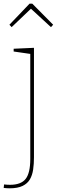

<svg xmlns="http://www.w3.org/2000/svg" viewBox="-42 -784 313 1040"><path d="M21 -637 9 -650 118 -764H133L246 -650L234 -637L121 -741H130ZM10 236Q4 236 -4.5 235.5Q-13 235 -22 234L-20 215Q-11 216 -3 216.5Q5 217 12 217Q72 217 97 185Q122 153 122 77V-499L129 -491L32 -505V-520L142 -525V68Q142 104 137.5 134.5Q133 165 120 187.5Q107 210 80.5 223Q54 236 10 236Z"/></svg>

Font: Bitter Thin
Style: Regular
Weight: 100
Designer: Sol Matas, and Bitter project Authors
Foundry: Sol Matas
Version: Version 2.002